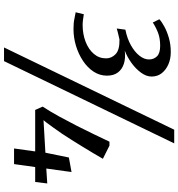

<svg xmlns="http://www.w3.org/2000/svg" viewBox="15 -870 906 977"><g transform="rotate(90 468.5 -382.0)"><path d="M128.5 -302.5Q96.5 -302.5 76.8 -307Q57 -311.5 43 -313.5L53 -355Q67.5 -352.5 81.5 -350.8Q95.5 -349 107 -349Q154 -349 192.8 -364Q231.5 -379 254.5 -405.8Q277.5 -432.5 277.5 -468.5Q277.5 -496 256 -516.8Q234.5 -537.5 181.5 -536.5Q175 -535 164 -532.5Q153 -530 142.2 -527.2Q131.5 -524.5 125.5 -522.5L131.5 -566.5Q176.5 -575.5 210.5 -594.5Q244.5 -613.5 263.8 -637.8Q283 -662 283 -686.5Q283 -711 267.2 -727.2Q251.5 -743.5 213.5 -743.5Q175.5 -743.5 147.5 -732.8Q119.5 -722 95 -706L78.5 -739.5Q92 -752 116.5 -765.2Q141 -778.5 174 -788Q207 -797.5 246 -797.5Q279.5 -797.5 307.5 -785.5Q335.5 -773.5 352.8 -751.8Q370 -730 370 -700Q370 -673 350.2 -646Q330.5 -619 300.2 -597.2Q270 -575.5 238.5 -563.5Q276 -568 304.5 -559Q333 -550 349.2 -528.5Q365.5 -507 365.5 -473Q365.5 -436 345.2 -405Q325 -374 290.5 -351Q256 -328 214 -315.2Q172 -302.5 128.5 -302.5ZM640.5 -815H710L291.5 51H222ZM736 0 751 -107.5H540L523 -145.5Q549 -185.5 573 -229.2Q597 -273 619.8 -317.8Q642.5 -362.5 663 -405Q683.5 -447.5 701.5 -485.5H721.5L788.5 -452Q775.5 -429.5 760 -403.2Q744.5 -377 727.2 -349Q710 -321 693 -293.8Q676 -266.5 659.8 -242.5Q643.5 -218.5 629.5 -199.5Q620 -187.5 611.5 -175Q603 -162.5 592 -150L757.5 -159.5L782 -279L856 -292.5L838 -164L914 -169L906.5 -107.5H830.5L815.5 0Z"/></g></svg>

Font: Merriweather Light 18pt
Style: Italic
Weight: 400
Italic angle: -7.8°
Version: Version 2.101